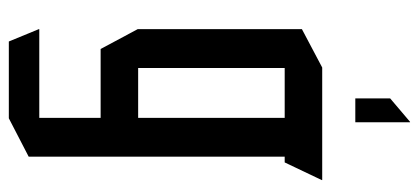

<svg xmlns="http://www.w3.org/2000/svg" viewBox="-277 -470 949 435"><g transform="rotate(90 197.5 -252.5)"><path d="M134 -423V-508H388V-507L348 -423ZM74 202 46 134V133H247V202ZM91 -6 46 -90V-91H247V-6ZM46 -91V-462L133 -508H134V-91ZM247 202V-423H335V157L248 202ZM203 -583V-662L256 -707H257V-583Z"/></g></svg>

Font: Foldit
Style: Regular
Weight: 400
Version: Version 1.003